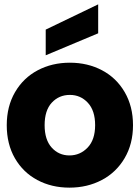

<svg xmlns="http://www.w3.org/2000/svg" viewBox="-20 -854 631 882"><path d="M11 -279Q11 -365 49 -430.5Q87 -496 153 -531Q219 -566 301 -566Q383 -566 449 -531Q515 -496 553 -430.5Q591 -365 591 -279Q591 -193 552.5 -127.5Q514 -62 447.5 -27Q381 8 299 8Q217 8 151.5 -27Q86 -62 48.5 -127Q11 -192 11 -279ZM417 -279Q417 -346 383.5 -382Q350 -418 301 -418Q251 -418 218 -382.5Q185 -347 185 -279Q185 -212 217.5 -176Q250 -140 299 -140Q348 -140 382.5 -176Q417 -212 417 -279ZM431 -701 190 -600V-718L431 -834Z"/></svg>

Font: Poppins A&M
Style: Bold-A&M
Weight: 700
Designer: Ninad Kale (Devanagari), Jonny Pinhorn (Latin)
Foundry: Indian Type Foundry
Version: 4.004